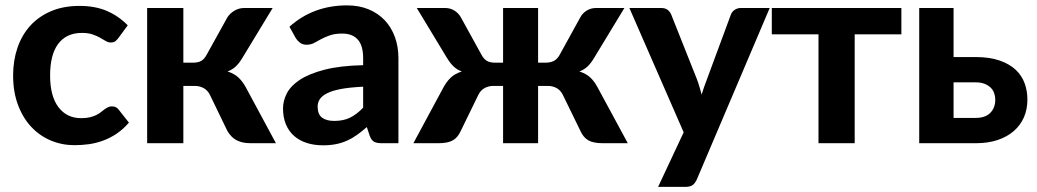

<svg xmlns="http://www.w3.org/2000/svg" viewBox="-20 -546 3955 732"><path d="M431 -400.5Q425 -392.5 419 -388.2Q413 -384 402 -384Q392 -384 382.8 -389.8Q373.5 -395.5 361.5 -402.2Q349.5 -409 333 -414.8Q316.5 -420.5 292 -420.5Q261 -420.5 238.2 -409.2Q215.5 -398 200.5 -377Q185.5 -356 178.2 -326Q171 -296 171 -258.5Q171 -179.5 202.8 -137.5Q234.5 -95.5 289.5 -95.5Q308.5 -95.5 322.2 -98.8Q336 -102 346.2 -107Q356.5 -112 364 -118Q371.5 -124 378.2 -129Q385 -134 391.8 -137.2Q398.5 -140.5 407 -140.5Q423 -140.5 432 -128.5L471.5 -78.5Q449.5 -53 424.5 -36.2Q399.5 -19.5 372.8 -9.8Q346 0 318.5 3.8Q291 7.5 264 7.5Q216.5 7.5 174 -10.2Q131.5 -28 99.5 -62Q67.5 -96 48.8 -145.5Q30 -195 30 -258.5Q30 -315 46.5 -363.5Q63 -412 95 -447.5Q127 -483 174.2 -503.2Q221.5 -523.5 283.5 -523.5Q342.5 -523.5 387 -504.5Q431.5 -485.5 467 -449.5Z M847 -480Q857 -495.5 874.2 -505.5Q891.5 -515.5 910.5 -515.5H1019.5L904.5 -326Q892 -305 879 -292.8Q866 -280.5 847.5 -273.5Q873 -265.5 889 -250.5Q905 -235.5 917.5 -212.5L1032 0H937Q919 0 905.2 -3Q891.5 -6 880.8 -12Q870 -18 862 -26.5Q854 -35 847 -46.5L781 -183Q772.5 -201 757 -209.8Q741.5 -218.5 722 -218.5H679V0H541V-515.5H679V-307H715Q736 -307 747.8 -314.2Q759.5 -321.5 768 -337.5Z M1364.5 -215.5Q1314 -213 1280.5 -206.8Q1247 -200.5 1227.2 -190.5Q1207.5 -180.5 1199.2 -167.8Q1191 -155 1191 -140Q1191 -110 1207.8 -97.5Q1224.5 -85 1254.5 -85Q1289 -85 1314.2 -97.2Q1339.5 -109.5 1364.5 -135.5ZM1083.5 -444Q1129 -485 1184 -505.2Q1239 -525.5 1303 -525.5Q1349 -525.5 1385.2 -510.5Q1421.5 -495.5 1446.8 -468.8Q1472 -442 1485.5 -405Q1499 -368 1499 -324V0H1436Q1416.5 0 1406.2 -5.5Q1396 -11 1389.5 -28.5L1378.5 -61.5Q1359 -44.5 1340.8 -31.5Q1322.5 -18.5 1303 -9.8Q1283.5 -1 1261.2 3.5Q1239 8 1211.5 8Q1177.5 8 1149.5 -1Q1121.5 -10 1101.2 -27.8Q1081 -45.5 1070 -72Q1059 -98.5 1059 -133Q1059 -161.5 1073.5 -190Q1088 -218.5 1123.2 -241.8Q1158.5 -265 1217.2 -280.2Q1276 -295.5 1364.5 -297.5V-324Q1364.5 -372.5 1344 -395.2Q1323.5 -418 1285 -418Q1256.5 -418 1237.5 -411.2Q1218.5 -404.5 1204.2 -396.8Q1190 -389 1177.5 -382.2Q1165 -375.5 1148.5 -375.5Q1134 -375.5 1124.2 -382.8Q1114.5 -390 1108 -400Z M2373.5 0H2278.5Q2242 0 2223 -11Q2204 -22 2193 -46.5L2126.5 -183Q2118 -201 2102.8 -209.8Q2087.5 -218.5 2068 -218.5H2031.5V0H1898V-218.5H1861.5Q1842 -218.5 1826.8 -209.8Q1811.5 -201 1803 -183L1736.5 -46.5Q1725.5 -22 1706.5 -11Q1687.5 0 1651 0H1556L1670.5 -212.5Q1683 -235.5 1699 -250.5Q1715 -265.5 1740.5 -273.5Q1722 -280.5 1709 -293Q1696 -305.5 1683.5 -326L1569 -515.5H1677.5Q1696.5 -515.5 1712.2 -505.8Q1728 -496 1737 -480L1815.5 -337.5Q1824 -321.5 1835.8 -314.2Q1847.5 -307 1868.5 -307H1898V-515.5H2031.5V-307H2058.5Q2079.5 -307 2092.5 -314.2Q2105.5 -321.5 2114 -337.5L2192.5 -480Q2201 -496 2217 -505.8Q2233 -515.5 2252 -515.5H2360.5L2245.5 -326Q2233.5 -305.5 2220.5 -293Q2207.5 -280.5 2189 -273.5Q2214.5 -265.5 2230.5 -250.5Q2246.5 -235.5 2258.5 -212.5Z M2914.5 -515.5 2636.5 138.5Q2630 152.5 2620.8 159.5Q2611.5 166.5 2591.5 166.5H2489L2586.5 -41.5L2379.5 -515.5H2500.5Q2517 -515.5 2526 -508Q2535 -500.5 2539 -490.5L2637 -244Q2642.5 -229.5 2646.8 -214.8Q2651 -200 2655 -185.5Q2664 -215 2675.5 -244.5L2766.5 -490.5Q2770.5 -501.5 2781 -508.5Q2791.5 -515.5 2804 -515.5Z M3416.5 -415H3238.5V0H3100.5V-415H2922.5V-515.5H3416.5Z M3700 -96.5Q3737 -96.5 3755.8 -116Q3774.5 -135.5 3774.5 -166Q3774.5 -179 3770.2 -191Q3766 -203 3756.8 -212Q3747.5 -221 3733.5 -226.5Q3719.5 -232 3700 -232H3615.5V-96.5ZM3699.5 -328.5Q3753.5 -328.5 3791.2 -315.2Q3829 -302 3852.5 -279.8Q3876 -257.5 3886.5 -228.2Q3897 -199 3897 -166.5Q3897 -129.5 3883.8 -99Q3870.5 -68.5 3845.2 -46.5Q3820 -24.5 3783.5 -12.2Q3747 0 3700.5 0H3484.5V-515.5H3615.5V-328.5Z"/></svg>

Font: Lato 2
Style: Regular
Weight: 800
Designer: Lukasz Dziedzic with Adam Twardoch and Botio Nikoltchev
Foundry: tyPoland Lukasz Dziedzic
Version: Version 2.015; 2015-08-06; http://www.latofonts.com/